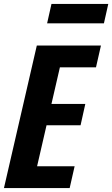

<svg xmlns="http://www.w3.org/2000/svg" viewBox="-29 -950 567 970"><path d="M-9 0 157 -720H299L133 0ZM63 0 88 -110H348L323 0ZM136 -317 160 -425H402L378 -317ZM204 -610 229 -720H481L456 -610ZM209 -832 231 -930H518L496 -832Z"/></svg>

Font: Instrument Sans Condensed
Style: Bold Italic
Weight: 700
Width: 3
Italic angle: -13°
Designer: Rodrigo Fuenzalida
Foundry: fragTYPE
Version: Version 1.000;gftools[0.9.28]